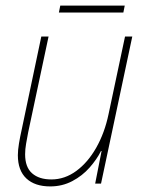

<svg xmlns="http://www.w3.org/2000/svg" viewBox="-20 -658 522 688"><path d="M160 10Q105 10 74.5 -18.5Q44 -47 44 -102Q44 -120 48 -144Q52 -168 57 -190L128 -527H154L81 -184Q77 -163 73.5 -143Q70 -123 70 -105Q70 -59 95 -37Q120 -15 164 -15Q212 -15 253.5 -45.5Q295 -76 325 -129Q355 -182 369 -249L428 -527H454L342 0H321L344 -117H342Q327 -87 301 -57.5Q275 -28 239 -9Q203 10 160 10ZM191 -613 196 -638H427L422 -613Z"/></svg>

Font: Noto Sans SemiCondensed Thin
Style: Italic
Weight: 100
Width: 4
Italic angle: -12°
Designer: Monotype Design Team
Foundry: Monotype Imaging Inc.
Version: Version 2.013; ttfautohint (v1.8.4.7-5d5b)